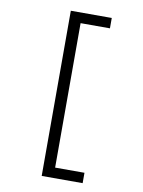

<svg xmlns="http://www.w3.org/2000/svg" viewBox="-100 -898 800 1076"><g transform="rotate(10 300.0 -360.0)"><path d="M214 110H447V51H280V-771H447V-830H214Z"/></g></svg>

Font: JetBrains Mono ExtraLight
Style: Regular
Weight: 240
Monospace: yes
Designer: Philipp Nurullin, Konstantin Bulenkov
Foundry: JetBrains
Version: Version 2.305